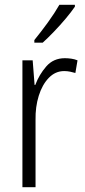

<svg xmlns="http://www.w3.org/2000/svg" viewBox="-20 -785 356 805"><path d="M252 -541Q265 -541 279 -539Q293 -537 305 -532L296 -479Q286 -482 274 -484.5Q262 -487 249 -487Q212 -487 184.5 -458.5Q157 -430 142.5 -383.5Q128 -337 129 -282V0H74V-532H117L125 -429H128Q144 -472 174 -506.5Q204 -541 252 -541ZM294 -757Q279 -735 255.5 -707Q232 -679 206 -652Q180 -625 159 -606H124V-617Q154 -654 181.5 -692Q209 -730 229 -765H294Z"/></svg>

Font: Noto Sans Telugu Condensed Light
Style: Regular
Weight: 300
Width: 3
Designer: Jelle Bosma - Monotype Design Team
Foundry: Monotype Imaging Inc.
Version: Version 2.005; ttfautohint (v1.8.4.7-5d5b)